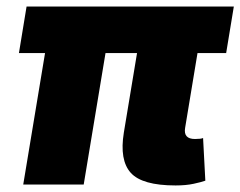

<svg xmlns="http://www.w3.org/2000/svg" viewBox="-20 -566 737 589"><path d="M518.6 2.9Q416 2.9 381.1 -35.9Q346.2 -74.7 359.9 -159.2L400.4 -403.3H303.7L236.8 0H51.3L118.2 -403.3H38.1L61.5 -545.9H697.3L673.8 -403.3H585.9L547.9 -173.8Q542 -139.6 578.1 -139.6Q596.7 -139.6 603 -142.6L609.9 -11.7Q597.7 -7.3 574 -2.2Q550.3 2.9 518.6 2.9Z"/></svg>

Font: Inter Black
Style: Italic
Weight: 900
Italic angle: -9.39999°
Designer: Rasmus Andersson
Foundry: rsms
Version: Version 4.000;git-a52131595